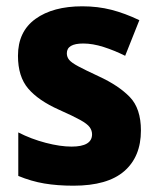

<svg xmlns="http://www.w3.org/2000/svg" viewBox="-20 -579 501 609"><path d="M427 -165Q427 -82 374 -36Q321 10 213 10Q162 10 120.5 3Q79 -4 38 -21V-159Q79 -138 125 -126Q171 -114 207 -114Q272 -114 272 -153Q272 -165 264.5 -175.5Q257 -186 234.5 -198.5Q212 -211 167 -231Q102 -260 69.5 -298Q37 -336 37 -402Q37 -479 92.5 -519Q148 -559 241 -559Q290 -559 333 -548Q376 -537 422 -515L377 -402Q343 -419 308.5 -430Q274 -441 244 -441Q192 -441 192 -410Q192 -398 199.5 -389Q207 -380 228.5 -368.5Q250 -357 293 -337Q356 -308 391.5 -271.5Q427 -235 427 -165Z"/></svg>

Font: Noto Sans Devanagari UI SemiCondensed ExtraBold
Style: Regular
Weight: 800
Width: 4
Designer: Jelle Bosma - Monotype Design Team
Foundry: Monotype Imaging Inc.
Version: Version 2.004; ttfautohint (v1.8.4.7-5d5b)